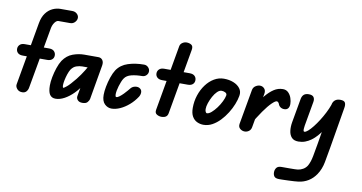

<svg xmlns="http://www.w3.org/2000/svg" viewBox="-101 -1043 3149 1670"><g transform="rotate(10 1474.0 -208.0)"><path d="M107 0Q77 0 60.5 -20Q44 -40 48 -61L146 -617Q156 -673 181.5 -707Q207 -741 241 -756.5Q275 -772 309 -772H413Q439 -772 455.5 -756.5Q472 -741 472 -721Q472 -701 455.5 -683Q439 -665 413 -665H309Q299 -665 288.5 -655.5Q278 -646 269.5 -630.5Q261 -615 257 -596L160 -52Q157 -31 144 -15.5Q131 0 107 0ZM-2 -365Q-2 -386 13 -401Q28 -416 56 -416H273Q302 -416 316.5 -401Q331 -386 331 -365Q331 -342 315.5 -328.5Q300 -315 273 -315H56Q28 -315 13 -329Q-2 -343 -2 -365Z M402 5Q368 5 351 -20Q334 -45 334 -101Q334 -133 342 -175Q350 -217 364 -258.5Q378 -300 396 -328Q431 -379 482 -397.5Q533 -416 582 -416H685V-312H582Q560 -312 533 -303.5Q506 -295 486 -266Q475 -248 466 -221Q457 -194 451.5 -167Q446 -140 446 -121Q446 -117 447.5 -108.5Q449 -100 453 -100Q458 -100 482.5 -120Q507 -140 554 -198Q588 -241 613.5 -283Q639 -325 662 -366H743Q727 -331 706.5 -296.5Q686 -262 664.5 -228Q643 -194 622 -159Q596 -115 559 -77.5Q522 -40 481 -17.5Q440 5 402 5ZM638 0Q610 0 596 -16Q582 -32 586 -52L630 -299V-416H707Q731 -416 744 -398Q757 -380 752 -350L699 -44Q696 -31 683 -15.5Q670 0 638 0Z M896 5Q862 5 835.5 -20.5Q809 -46 809 -101Q809 -133 817 -175Q825 -217 839 -258.5Q853 -300 871 -328Q906 -380 970 -400.5Q1034 -421 1110 -421Q1132 -421 1147 -405.5Q1162 -390 1162 -371Q1162 -350 1147 -335Q1132 -320 1110 -320Q1058 -320 1016 -309.5Q974 -299 955 -270Q946 -257 938.5 -238Q931 -219 924.5 -198Q918 -177 914.5 -157.5Q911 -138 911 -124Q911 -120 912.5 -110.5Q914 -101 921 -101Q932 -101 948.5 -113.5Q965 -126 981.5 -143Q998 -160 1010.5 -175Q1023 -190 1027 -195Q1043 -215 1068.5 -219Q1094 -223 1110 -211Q1126 -200 1126.5 -179.5Q1127 -159 1115 -139Q1087 -96 1049.5 -63.5Q1012 -31 972 -13Q932 5 896 5Z M1337 0Q1314 0 1295 -12Q1276 -24 1281 -52L1383 -632Q1387 -652 1404.5 -663.5Q1422 -675 1441 -675Q1466 -675 1483.5 -663.5Q1501 -652 1496 -621L1394 -42Q1390 -19 1375 -9.5Q1360 0 1337 0ZM1229 -365Q1229 -387 1244.5 -401.5Q1260 -416 1288 -416H1514Q1543 -416 1558 -401.5Q1573 -387 1573 -365Q1573 -343 1558 -329Q1543 -315 1514 -315H1288Q1260 -315 1244.5 -329Q1229 -343 1229 -365Z M1708 5Q1679 5 1652 -7.5Q1625 -20 1608.5 -48.5Q1592 -77 1592 -124Q1592 -183 1609.5 -236Q1627 -289 1658 -331Q1689 -373 1729.5 -397Q1770 -421 1816 -421Q1862 -421 1900 -406Q1938 -391 1959 -363Q1980 -335 1973 -297Q1967 -262 1951 -221.5Q1935 -181 1910 -141Q1885 -101 1853.5 -68Q1822 -35 1785.5 -15Q1749 5 1708 5ZM1720 -99Q1738 -99 1760.5 -118.5Q1783 -138 1804.5 -167Q1826 -196 1841 -227Q1856 -258 1860 -280Q1863 -297 1847.5 -305.5Q1832 -314 1814 -314Q1795 -314 1775.5 -295Q1756 -276 1740 -246.5Q1724 -217 1714 -187Q1704 -157 1704 -134Q1704 -118 1709.5 -108.5Q1715 -99 1720 -99Z M2377 -251Q2357 -251 2342.5 -261.5Q2328 -272 2323 -290Q2321 -295 2315.5 -301Q2310 -307 2302 -307Q2289 -307 2260 -279Q2231 -251 2191.5 -195Q2152 -139 2104 -55L2116 -239Q2152 -290 2186.5 -331.5Q2221 -373 2257.5 -397Q2294 -421 2337 -421Q2366 -421 2385 -402Q2404 -383 2413 -356Q2422 -329 2422 -304Q2422 -279 2410.5 -265Q2399 -251 2377 -251ZM2072 0Q2049 0 2031 -15Q2013 -30 2017 -57L2072 -367Q2077 -391 2096.5 -403.5Q2116 -416 2135 -416Q2158 -416 2173.5 -399Q2189 -382 2184 -353L2130 -49Q2126 -25 2109 -12.5Q2092 0 2072 0Z M2385 305Q2385 282 2397.5 265Q2410 248 2442 248Q2450 248 2469.5 248Q2489 248 2512.5 248Q2536 248 2555.5 247.5Q2575 247 2584 246Q2608 243 2630 230.5Q2652 218 2666 196Q2686 161 2696 107.5Q2706 54 2716 -4L2775 -359Q2780 -387 2797.5 -401.5Q2815 -416 2844 -416Q2878 -416 2887 -399Q2896 -382 2890 -350L2830 6Q2818 76 2806 140.5Q2794 205 2761 254Q2733 295 2694.5 318.5Q2656 342 2610 348Q2596 350 2571.5 351.5Q2547 353 2520 354Q2493 355 2471.5 355.5Q2450 356 2441 356Q2407 356 2396 341.5Q2385 327 2385 305ZM2547 5Q2507 5 2487 -17Q2467 -39 2462.5 -74.5Q2458 -110 2465 -151L2503 -365Q2508 -390 2523 -403Q2538 -416 2566 -416Q2598 -416 2609.5 -399.5Q2621 -383 2616 -356L2578 -141Q2576 -127 2575 -114.5Q2574 -102 2576 -95Q2578 -88 2584 -88Q2596 -88 2615.5 -105Q2635 -122 2657.5 -150.5Q2680 -179 2702.5 -214.5Q2725 -250 2744 -287.5Q2763 -325 2775 -359L2789 -204Q2771 -168 2750.5 -136Q2730 -104 2707 -78Q2684 -52 2658.5 -33.5Q2633 -15 2605.5 -5Q2578 5 2547 5Z"/></g></svg>

Font: Edu QLD Beginner
Style: Bold
Weight: 700
Designer: Tina and Corey Anderson
Foundry: Google for Education
Version: Version 1.003